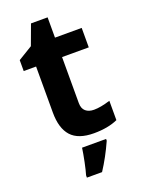

<svg xmlns="http://www.w3.org/2000/svg" viewBox="-154 -685 710 960"><g transform="rotate(-20 201.5 -205.0)"><path d="M286.1 -101.1Q322.3 -101.1 373 -117.2V-14.2Q321.3 9.3 246.1 9.3Q163.1 9.3 125.2 -32.7Q87.4 -74.7 87.4 -158.7V-403.3H21.5V-461.4L97.7 -507.8L137.2 -614.7H225.6V-506.8H367.7V-403.3H225.6V-158.7Q225.6 -129.4 242.2 -115.2Q258.8 -101.1 286.1 -101.1ZM136.2 193.4Q143.1 170.9 151.9 128.4Q160.6 85.9 164.6 56.6H292.5V65.9Q258.3 142.1 216.8 205.6H136.2Z"/></g></svg>

Font: Bpm'online Open Sans
Style: Bold
Weight: 700
Foundry: Ascender Corporation
Version: Version 1.10